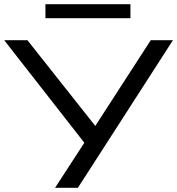

<svg xmlns="http://www.w3.org/2000/svg" viewBox="-22 -897 846 917"><path d="M241 0 391 -231 395 -197 -2 -705H109L443 -283H425L698 -705H804L350 0ZM195 -810V-877H601V-810Z"/></svg>

Font: Nunito Sans 10pt Expanded
Style: Regular
Weight: 400
Width: 7
Designer: Vernon Adams
Foundry: Vernon Adams
Version: Version 3.101;gftools[0.9.27]